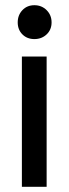

<svg xmlns="http://www.w3.org/2000/svg" viewBox="-20 -717 263 737"><path d="M159 -500V0H64V-500ZM112 -697Q140 -697 159 -678Q178 -659 178 -631Q178 -603 159 -585Q140 -567 112 -567Q84 -567 66 -585Q48 -603 48 -631Q48 -659 66 -678Q84 -697 112 -697Z"/></svg>

Font: MedMera Sans Display
Style: Regular
Weight: 500
Designer: Kasper Nordkvist
Foundry: UNCUT.wtf
Version: Version 1.300